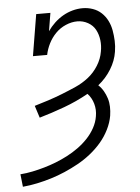

<svg xmlns="http://www.w3.org/2000/svg" viewBox="-53 -785 607 835"><g transform="rotate(-5 250.0 -367.5)"><path d="M13 8 7 -47Q34 -49 60.5 -54.5Q87 -60 113 -67.5Q139 -75 164.5 -85Q190 -95 215 -108Q240 -121 263 -137.5Q286 -154 305.5 -174.5Q325 -195 338.5 -219.5Q352 -244 356 -270Q361 -298 353.5 -324.5Q346 -351 328 -370Q276 -341 221.5 -321Q167 -301 112 -285L95 -338Q126 -347 156.5 -357Q187 -367 217.5 -379Q248 -391 278.5 -404.5Q309 -418 335 -438.5Q361 -459 379 -488Q397 -517 402 -548Q407 -573 404 -598Q401 -623 390 -643.5Q379 -664 357.5 -676Q336 -688 311 -688Q286 -688 260.5 -677Q235 -666 216 -646.5Q197 -627 185 -603Q173 -579 168 -554H106L136 -735H198L185 -656Q198 -675 215.5 -691.5Q233 -708 253 -719.5Q273 -731 295 -737Q317 -743 339 -743Q362 -743 383.5 -735.5Q405 -728 421 -713Q437 -698 447 -678Q457 -658 461 -635.5Q465 -613 466 -589.5Q467 -566 463 -542Q457 -503 434.5 -466.5Q412 -430 378 -403Q391 -391 400 -375.5Q409 -360 414.5 -342.5Q420 -325 420.5 -306Q421 -287 418 -267Q413 -237 398 -207Q383 -177 361.5 -152Q340 -127 313.5 -106Q287 -85 258 -69Q229 -53 199 -40Q169 -27 138 -17.5Q107 -8 76 -1.5Q45 5 13 8Z"/></g></svg>

Font: Iosevka Curly Slab Light
Style: Italic
Weight: 300
Italic angle: -9°
Monospace: yes
Designer: Belleve Invis
Foundry: Belleve Invis
Version: Version 22.1.2; ttfautohint (v1.8.4)